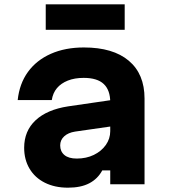

<svg xmlns="http://www.w3.org/2000/svg" viewBox="-20 -854 790 890"><path d="M502 -391V-269L328 -244Q296 -239 277.5 -222Q259 -205 259 -180Q259 -152 278.5 -135.5Q298 -119 336 -119Q380 -119 415 -136Q450 -153 470.5 -182Q491 -211 491 -246V-380Q491 -436 461 -464.5Q431 -493 368 -493Q326 -493 294.5 -480.5Q263 -468 244 -445.5Q225 -423 220 -390H62Q70 -466 109.5 -520.5Q149 -575 215.5 -604.5Q282 -634 369 -634Q504 -634 577 -572.5Q650 -511 650 -397V0H491V-64H454Q433 -25 394 -4.5Q355 16 295 16Q234 16 188 -7Q142 -30 117 -72Q92 -114 92 -169Q92 -247 145 -296.5Q198 -346 296 -361ZM192 -716V-834H558V-716Z"/></svg>

Font: Martian Mono SemiExpanded
Style: Bold
Weight: 700
Width: 6
Designer: Roman Shamin
Foundry: Evil Martians
Version: Version 1.000